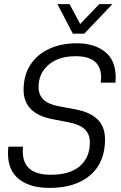

<svg xmlns="http://www.w3.org/2000/svg" viewBox="-20 -910 590 936"><path d="M19 -161Q19 -183 21 -195H92Q91 -187 91 -172Q91 -58 228 -58Q320 -58 369 -100Q418 -142 418 -215Q418 -257 392.5 -280.5Q367 -304 314 -314L236 -329Q95 -356 95 -472Q95 -542 127.5 -593Q160 -644 219 -671.5Q278 -699 354 -699Q440 -699 492 -657.5Q544 -616 544 -533Q544 -516 543 -507H471Q473 -525 473 -532Q473 -636 349 -636Q265 -636 216.5 -594Q168 -552 168 -486Q168 -447 192.5 -424Q217 -401 267 -392L347 -377Q418 -364 455 -328.5Q492 -293 492 -230Q492 -118 420 -56Q348 6 222 6Q125 6 72 -37Q19 -80 19 -161ZM260 -890H319L371 -793L464 -890H528L391 -746H335Z"/></svg>

Font: D-DIN
Style: DIN-Italic
Weight: 400
Italic angle: -12°
Designer: Charles Nix
Foundry: Datto Inc.
Version: Version 1.00